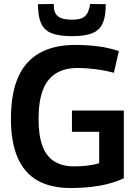

<svg xmlns="http://www.w3.org/2000/svg" viewBox="-20 -936 690 966"><path d="M35 -339Q35 -465 71 -547Q107 -629 179.5 -669.5Q252 -710 360 -710Q391 -710 420 -708Q449 -706 476 -702.5Q503 -699 528.5 -693Q554 -687 578 -679L553 -570Q507 -582 460 -588Q413 -594 371 -594Q305 -594 261 -566.5Q217 -539 195.5 -482.5Q174 -426 174 -337Q174 -253 194 -200.5Q214 -148 254 -123.5Q294 -99 352 -99Q390 -99 422 -103Q454 -107 479 -115V-273H342V-380H603V-39Q550 -14 482.5 -2Q415 10 336 10Q235 10 168.5 -28Q102 -66 68.5 -143.5Q35 -221 35 -339ZM342 -754Q288 -754 250.5 -765Q213 -776 194 -805.5Q175 -835 172 -889Q171 -895 171 -901.5Q171 -908 171 -915L250 -916Q251 -913 251 -910Q251 -907 251 -905Q251 -883 260 -867.5Q269 -852 289 -844.5Q309 -837 342 -837Q376 -837 393 -845Q410 -853 418.5 -868Q427 -883 432 -905Q433 -907 433 -910Q433 -913 433 -916L512 -915Q512 -908 512 -901.5Q512 -895 511 -889Q509 -838 491 -808Q473 -778 436.5 -766Q400 -754 342 -754Z"/></svg>

Font: Georama ExtraCondensed Thin SemiBold
Style: Regular
Weight: 600
Version: Version 1.001